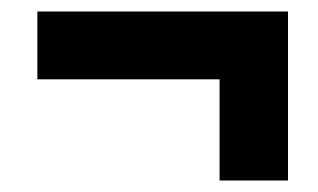

<svg xmlns="http://www.w3.org/2000/svg" viewBox="-20 -432 553 334"><path d="M481 -412V-118H362V-294H45V-412Z"/></svg>

Font: Noto Sans Condensed ExtraBold
Style: Italic
Weight: 800
Width: 3
Italic angle: -12°
Designer: Monotype Design Team
Foundry: Monotype Imaging Inc.
Version: Version 2.013; ttfautohint (v1.8.4.7-5d5b)